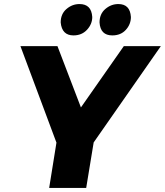

<svg xmlns="http://www.w3.org/2000/svg" viewBox="-20 -929 815 949"><path d="M406 0H223L259 -224L81 -701H264L380 -398L592 -701H775L443 -225ZM343 -754Q286 -754 280 -818Q280 -860 308.5 -884.5Q337 -909 373 -909Q432 -909 436 -845Q436 -810 410.2 -782Q384.5 -754 343 -754ZM535 -754Q476 -754 472 -818Q472 -860 500.5 -884.5Q529 -909 565 -909Q623 -909 627 -845Q627 -809 602 -781.5Q577 -754 535 -754Z"/></svg>

Font: Argentum Novus
Style: Bold Italic
Weight: 700
Designer: Julieta Ulanovsky (font) & Cristiano Sobral (main changes)
Foundry: Julieta Ulanovsky (font) & Cristiano Sobral (main changes)
Version: Version 3.00;November 27, 2020;FontCreator 13.0.0.2655 64-bi